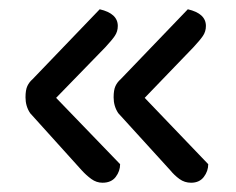

<svg xmlns="http://www.w3.org/2000/svg" viewBox="-20 -436 509 414"><path d="M239 -82Q239 -67 229.5 -54.5Q220 -42 201 -42Q188 -42 177 -50Q166 -58 156 -69L45 -192Q35 -207 35 -226Q35 -242 39 -250.5Q43 -259 50 -265L195 -416Q234 -407 234 -380Q234 -368 227.5 -358.5Q221 -349 207 -334L101 -225ZM429 -82Q429 -67 419.5 -54.5Q410 -42 392 -42Q378 -42 367 -50Q356 -58 347 -69L235 -192Q225 -207 225 -226Q225 -242 229 -250.5Q233 -259 240 -265L385 -416Q424 -407 424 -380Q424 -368 417.5 -358.5Q411 -349 397 -334L292 -225Z"/></svg>

Font: Baloo 2
Style: Regular
Weight: 400
Designer: Sarang Kulkarni and Ek Type
Foundry: Ek Type
Version: Version 1.640;hotconv 1.0.111;makeotfexe 2.5.65597; ttfautoh